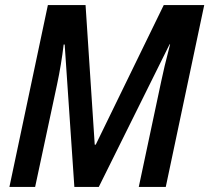

<svg xmlns="http://www.w3.org/2000/svg" viewBox="-20 -734 822 754"><path d="M168 -714H316L352 -166H356L623 -714H782L631 0H525L613 -414Q623 -464 648 -560H646L368 0H272L234 -559H230Q221 -482 204 -402L118 0H17Z"/></svg>

Font: Noto Sans UI NarrowMedium
Style: Italic
Weight: 500
Width: 4
Italic angle: -12°
Designer: Monotype Design Team
Foundry: Monotype Imaging Inc.
Version: Version 1.001